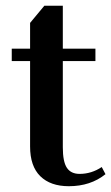

<svg xmlns="http://www.w3.org/2000/svg" viewBox="-20 -640 388 670"><path d="M220.2 9.8Q156.2 9.8 120.6 -25.1Q85 -60.1 85 -128.9V-426.8H21V-470.2H85V-560.1L134.8 -620.1H199.2V-470.2H313V-426.8H199.2V-126Q199.2 -75.7 213.4 -54.4Q227.5 -33.2 257.8 -33.2Q299.3 -33.2 335 -57.1L348.1 -32.2Q295.9 9.8 220.2 9.8Z"/></svg>

Font: El Messiri SemiBold
Style: Regular
Weight: 600
Designer: Mohamed Gaber
Foundry: Kief Type Foundry
Version: Version 2.007;PS 002.007;hotconv 1.0.88;makeotf.lib2.5.64775